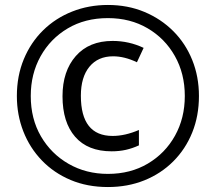

<svg xmlns="http://www.w3.org/2000/svg" viewBox="-20 -744 871 774"><path d="M415 10Q332 10 264.5 -18.5Q197 -47 148.5 -97.5Q100 -148 74 -214.5Q48 -281 48 -357Q48 -438 76 -505.5Q104 -573 154 -622Q204 -671 271 -697.5Q338 -724 415 -724Q495 -724 562 -696Q629 -668 678.5 -618.5Q728 -569 755 -502Q782 -435 782 -357Q782 -277 755 -210Q728 -143 678.5 -93.5Q629 -44 562 -17Q495 10 415 10ZM415 -43Q506 -43 576 -84.5Q646 -126 685.5 -197Q725 -268 725 -357Q725 -447 685 -518Q645 -589 575 -630Q505 -671 415 -671Q323 -671 253 -629.5Q183 -588 143.5 -517Q104 -446 104 -357Q104 -265 145 -194.5Q186 -124 256.5 -83.5Q327 -43 415 -43ZM430 -134Q334 -134 283 -192.5Q232 -251 232 -356Q232 -457 285.5 -518Q339 -579 434 -579Q500 -579 559 -551L532 -493Q482 -517 436 -517Q375 -517 340.5 -475Q306 -433 306 -358Q306 -196 434 -196Q484 -196 540 -220V-158Q514 -146 487.5 -140Q461 -134 430 -134Z"/></svg>

Font: Noto Sans Bengali UI Condensed
Style: Regular
Weight: 400
Width: 3
Designer: Jelle Bosma - Monotype Design Team
Foundry: Monotype Imaging Inc.
Version: Version 2.003; ttfautohint (v1.8.4.7-5d5b)